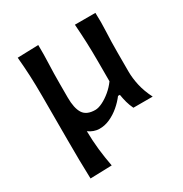

<svg xmlns="http://www.w3.org/2000/svg" viewBox="-173 -671 968 1014"><g transform="rotate(-30 311.0 -163.5)"><path d="M88.4 210.4Q86.4 151.9 85.7 95Q85 38.1 85 -28.3V-292Q85 -363.3 82.3 -419.7Q79.6 -476.1 74.2 -534.2L201.7 -538.1Q202.6 -480 200.2 -423.8Q197.8 -367.7 197.8 -305.2V-219.7Q197.8 -155.3 218.3 -122.8Q238.8 -90.3 292 -90.3Q311 -90.3 336.4 -102.8Q361.8 -115.2 387.5 -136.7Q413.1 -158.2 431.6 -184.1V-305.2Q431.6 -367.7 429.4 -421.9Q427.2 -476.1 422.9 -534.2H547.9Q550.3 -476.6 547.4 -419.9Q544.4 -363.3 544.4 -292V-178.2Q544.4 -138.7 554.4 -93.3Q564.5 -47.9 588.9 0H471.2Q460 -23.4 453.6 -46.9Q447.3 -70.3 443.4 -94.7H432.1Q412.6 -68.4 384.8 -44.7Q356.9 -21 325 -6.6Q293 7.8 259.8 7.1Q226.6 6.3 196.3 -15.6Q197.3 44.4 203.1 97.2Q209 149.9 219.7 206.5Z"/></g></svg>

Font: Pinar DS4-Medium
Style: Regular
Weight: 500
Designer: Amin Abedi
Version: Version 2.000